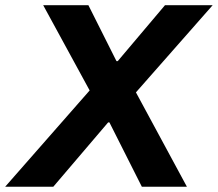

<svg xmlns="http://www.w3.org/2000/svg" viewBox="-56 -706 825 726"><path d="M-36.4 0 283 -364 107.3 -686.4H278.2L384.4 -474.9H389.2L567.9 -686.4H748.2L458 -356.7L650.7 0H480.3L357.7 -243.2H352.9L145.6 0Z"/></svg>

Font: Archivo Variable SemiBold
Style: Italic
Weight: 600
Italic angle: -10°
Designer: Hector Gatti
Foundry: Omnibus-Type
Version: Version 2.001